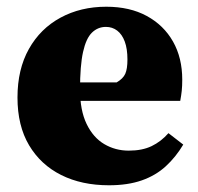

<svg xmlns="http://www.w3.org/2000/svg" viewBox="-20 -536 590 571"><path d="M304 15Q223 15 162 -15.5Q101 -46 66.5 -104Q32 -162 32 -246Q32 -330 66 -390.5Q100 -451 160 -483.5Q220 -516 296 -516Q366 -516 416.5 -488.5Q467 -461 494.5 -412.5Q522 -364 522 -299Q522 -280 520.5 -266Q519 -252 516 -236H147V-291H327Q346 -302 352.5 -316.5Q359 -331 359 -359Q359 -391 351 -412.5Q343 -434 328.5 -445Q314 -456 295 -456Q271 -456 253.5 -439Q236 -422 227 -381.5Q218 -341 218 -270Q218 -208 237.5 -167.5Q257 -127 290 -107.5Q323 -88 363 -88Q403 -88 431 -101.5Q459 -115 481 -140L525 -106Q503 -69 473 -41.5Q443 -14 401.5 0.5Q360 15 304 15Z"/></svg>

Font: Source Serif 4 ExtraBold
Style: Regular
Weight: 800
Designer: Frank Grießhammer
Foundry: Adobe Systems Incorporated
Version: Version 4.004;hotconv 1.0.116;makeotfexe 2.5.65601